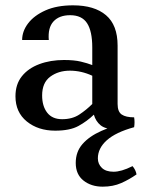

<svg xmlns="http://www.w3.org/2000/svg" viewBox="-20 -475 550 720"><path d="M365 225Q322 225 293 202Q264 179 264 136Q264 94 289.5 65Q315 36 360 16Q405 -4 464 -19L483 2Q414 21 380.5 51Q347 81 347 119Q347 140 362 154.5Q377 169 406 169Q420 169 437.5 164Q455 159 477 148Q489 162 492 179Q465 198 434.5 211.5Q404 225 365 225ZM187 15Q123 15 80.5 -19.5Q38 -54 38 -114Q38 -159 62 -189Q86 -219 127.5 -234.5Q169 -250 220 -250Q258 -250 283 -244Q308 -238 326 -231V-191Q285 -210 242 -210Q199 -210 168.5 -187.5Q138 -165 138 -117Q138 -77 157 -52.5Q176 -28 213 -28Q251 -28 277.5 -45.5Q304 -63 326 -85L332 -45Q306 -20 274 -2.5Q242 15 187 15ZM421 -304V-85Q421 -56 436.5 -45.5Q452 -35 483 -35Q486 -17 483 2Q467 6 448.5 8Q430 10 416 10Q376 10 357.5 -5Q339 -20 332 -45L326 -85V-297Q326 -358 306.5 -388Q287 -418 243 -418Q202 -418 180.5 -394.5Q159 -371 163 -325H63Q63 -358 85.5 -387.5Q108 -417 150.5 -436Q193 -455 254 -455Q334 -455 377.5 -418Q421 -381 421 -304Z"/></svg>

Font: Poltawski Nowy
Style: Regular
Weight: 400
Designer: Adam Pótawski, Mateusz Machalski, Borys Kosmynka, Ania Wieluska
Foundry: Capitalics.wtf
Version: Version 1.001;gftools[0.9.25]